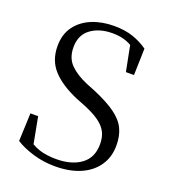

<svg xmlns="http://www.w3.org/2000/svg" viewBox="-139 -845 844 960"><g transform="rotate(20 283.5 -364.5)"><path d="M264 16Q202 16 146 -1Q90 -18 53 -42L59 -191H100L131 -27L86 -48L80 -81Q129 -45 167 -32.5Q205 -20 258 -20Q339 -20 389 -56.5Q439 -93 439 -165Q439 -202 425.5 -228.5Q412 -255 381 -277.5Q350 -300 295 -322L252 -339Q163 -377 117 -427.5Q71 -478 71 -554Q71 -617 102.5 -659.5Q134 -702 186.5 -723.5Q239 -745 304 -745Q361 -745 404 -730.5Q447 -716 484 -690L480 -548H437L406 -706L453 -684L456 -652Q417 -683 384.5 -695.5Q352 -708 309 -708Q239 -708 193.5 -674.5Q148 -641 148 -576Q148 -519 181.5 -485Q215 -451 274 -426L319 -408Q395 -376 438.5 -344.5Q482 -313 500 -275.5Q518 -238 518 -187Q518 -125 486.5 -79Q455 -33 398 -8.5Q341 16 264 16Z"/></g></svg>

Font: Noto Serif SC ExtraLight
Style: Regular
Weight: 400
Version: Version 2.002-H1;hotconv 1.1.0;makeotfexe 2.6.0